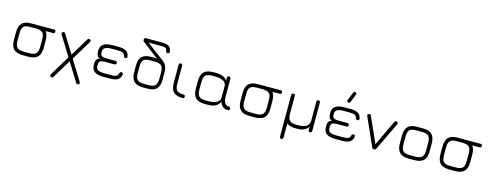

<svg xmlns="http://www.w3.org/2000/svg" viewBox="-25 -1641 7055 2756"><g transform="rotate(15 3502.5 -263.0)"><path d="M597.5 -420C597.5 -420 295 -420 295 -420C277.5 -420 268.5 -429 268.5 -446.5C268.5 -446.5 268.5 -446.5 268.5 -446.5C268.5 -464 277.5 -472.5 295 -472.5C295 -472.5 295 -472.5 295 -472.5C295 -472.5 597.5 -472.5 597.5 -472.5C615 -472.5 623.5 -464 623.5 -446.5C623.5 -446.5 623.5 -446.5 623.5 -446.5C623.5 -429 615 -420 597.5 -420C597.5 -420 597.5 -420 597.5 -420ZM342.5 0C342.5 0 260.5 0 260.5 0C198 0 152.5 -14.5 123.5 -43.5C94.5 -72 80 -117.5 80 -179.5C80 -179.5 80 -179.5 80 -179.5C80 -179.5 80 -292.5 80 -292.5C80 -355.5 94.5 -401.5 123.5 -430.5C152.5 -459 198 -473 260.5 -472.5C260.5 -472.5 260.5 -472.5 260.5 -472.5C260.5 -472.5 342.5 -472.5 342.5 -472.5C405 -472.5 450.5 -458 479.5 -429.5C508 -400.5 522.5 -355 522.5 -292.5C522.5 -292.5 522.5 -292.5 522.5 -292.5C522.5 -292.5 522.5 -180.5 522.5 -180.5C522.5 -118 508 -72.5 479.5 -43.5C450.5 -14.5 405 0 342.5 0C342.5 0 342.5 0 342.5 0ZM132.5 -292.5C132.5 -292.5 132.5 -179.5 132.5 -179.5C132.5 -132.5 142 -99.5 161 -81C179.5 -62 213 -52.5 260.5 -52.5C260.5 -52.5 260.5 -52.5 260.5 -52.5C260.5 -52.5 342.5 -52.5 342.5 -52.5C390 -52.5 423.5 -62 442 -81C460.5 -99.5 470 -133 470 -180.5C470 -180.5 470 -180.5 470 -180.5C470 -180.5 470 -292.5 470 -292.5C470 -340 460.5 -373.5 442 -392C423.5 -410.5 390 -420 342.5 -420C342.5 -420 342.5 -420 342.5 -420C342.5 -420 260.5 -420 260.5 -420C228.5 -420.5 203 -416.5 184.5 -408.5C166 -400.5 152.5 -387 144.5 -368.5C136.5 -350 132.5 -324.5 132.5 -292.5C132.5 -292.5 132.5 -292.5 132.5 -292.5Z M1102 183.5C1102 183.5 719 -435 719 -435C714 -443 713 -450 716.5 -456C720 -462 725 -466.5 732.5 -470C732.5 -470 732.5 -470 732.5 -470C740.5 -473.5 747.5 -474 753.5 -472C759 -469.5 764 -464.5 767.5 -456C767.5 -456 767.5 -456 767.5 -456C767.5 -456 1150.5 162.5 1150.5 162.5C1155 170 1155.5 177 1153 183C1150 189.5 1144.5 194 1137 197C1137 197 1137 197 1137 197C1122 203.5 1110.5 199 1102 183.5C1102 183.5 1102 183.5 1102 183.5ZM917.5 -168.5C917.5 -168.5 943.5 -110 943.5 -110C943.5 -110 767 184 767 184C763 191.5 758 196 752.5 198.5C747 201 740 200.5 732 197.5C732 197.5 732 197.5 732 197.5C724.5 194 719 189 716.5 183C713.5 177 714 170 718.5 162.5C718.5 162.5 718.5 162.5 718.5 162.5C718.5 162.5 917.5 -168.5 917.5 -168.5ZM942.5 -101.5C942.5 -101.5 916.5 -160 916.5 -160C916.5 -160 1095 -456.5 1095 -456.5C1098.5 -464 1103.5 -469 1109.5 -471.5C1115 -473.5 1122 -473 1130 -469.5C1130 -469.5 1130 -469.5 1130 -469.5C1137.5 -466 1143 -461.5 1146 -456C1148.5 -450 1147.5 -443 1143 -434.5C1143 -434.5 1143 -434.5 1143 -434.5C1143 -434.5 942.5 -101.5 942.5 -101.5Z M1558.5 0C1558.5 0 1460.5 0 1460.5 0C1399 0 1354 -10 1325 -30.5C1295.5 -51 1281 -83.5 1280.5 -129C1280.5 -129 1280.5 -129 1280.5 -129C1280.5 -129 1280 -144.5 1280 -144.5C1280 -175 1285 -197 1295.5 -210.5C1306 -224 1320.5 -233.5 1340 -239C1340 -239 1340 -239 1340 -239C1320.5 -247 1307.5 -258 1300 -272.5C1292.5 -287 1288.5 -307 1288.5 -332.5C1288.5 -332.5 1288.5 -332.5 1288.5 -332.5C1288.5 -332.5 1288.5 -346.5 1288.5 -346.5C1288.5 -371.5 1294.5 -393.5 1306 -412.5C1317.5 -431.5 1336.5 -446.5 1363 -457C1389.5 -467.5 1424.5 -472.5 1469 -472.5C1469 -472.5 1469 -472.5 1469 -472.5C1469 -472.5 1558.5 -472.5 1558.5 -472.5C1607.5 -472.5 1645 -464.5 1671 -448C1696.5 -431.5 1712 -405.5 1717 -370C1717 -370 1717 -370 1717 -370C1718 -361 1716 -354 1711.5 -349.5C1706.5 -345 1699.5 -342.5 1691 -342.5C1691 -342.5 1691 -342.5 1691 -342.5C1683 -342.5 1677 -344.5 1673 -349C1669 -353 1666 -359 1664 -367C1664 -367 1664 -367 1664 -367C1660.5 -386.5 1650.5 -400 1634.5 -408.5C1618.5 -416.5 1593 -420.5 1558.5 -420.5C1558.5 -420.5 1558.5 -420.5 1558.5 -420.5C1558.5 -420.5 1464.5 -420.5 1464.5 -420.5C1421 -420.5 1389.5 -414.5 1370 -402C1350.5 -389.5 1340.5 -369.5 1341 -342.5C1341 -342.5 1341 -342.5 1341 -342.5C1341 -342.5 1341 -326 1341 -326C1341 -308.5 1345.5 -296 1354 -287.5C1362.5 -279 1374 -273 1388.5 -270.5C1403 -268 1419 -266.5 1436.5 -266.5C1436.5 -266.5 1436.5 -266.5 1436.5 -266.5C1436.5 -266.5 1564.5 -266.5 1564.5 -266.5C1582 -266.5 1590.5 -258 1590.5 -240.5C1590.5 -240.5 1590.5 -240.5 1590.5 -240.5C1590.5 -223 1582 -214 1564.5 -214C1564.5 -214 1564.5 -214 1564.5 -214C1564.5 -214 1434.5 -214 1434.5 -214C1406.5 -214 1385.5 -212 1371 -207.5C1356.5 -203 1346.5 -196 1341.5 -185.5C1336 -175 1333.5 -160 1333.5 -141C1333.5 -141 1333.5 -141 1333.5 -141C1333.5 -141 1333.5 -129 1333.5 -129C1333.5 -100.5 1343.5 -81 1363.5 -69.5C1383 -58 1415.5 -52.5 1460.5 -52.5C1460.5 -52.5 1460.5 -52.5 1460.5 -52.5C1460.5 -52.5 1558.5 -52.5 1558.5 -52.5C1593 -52.5 1618.5 -56.5 1634.5 -64.5C1650.5 -72.5 1660.5 -86.5 1664 -106C1664 -106 1664 -106 1664 -106C1666 -114 1669 -120 1673 -124.5C1677 -128.5 1683 -130.5 1691 -130.5C1691 -130.5 1691 -130.5 1691 -130.5C1699.5 -130.5 1706.5 -128 1711.5 -123.5C1716 -118.5 1718 -111.5 1717 -103C1717 -103 1717 -103 1717 -103C1712 -67.5 1696.5 -41.5 1671 -25C1645 -8.5 1607.5 0 1558.5 0C1558.5 0 1558.5 0 1558.5 0Z M2112 0C2112 0 2047.5 0 2047.5 0C1985 0 1939.5 -14.5 1910.5 -43.5C1881.5 -72 1867 -117.5 1867 -179.5C1867 -179.5 1867 -179.5 1867 -179.5C1867 -179.5 1867 -275 1867 -275C1867 -338 1881 -383.5 1909.5 -412C1937.5 -440 1982.5 -454 2045 -454C2045 -454 2045 -454 2045 -454C2063.5 -454 2078.5 -454 2091 -453.5C2103 -453 2112.5 -452.5 2119.5 -452C2126 -451.5 2131 -451 2133.5 -450.5C2133.5 -450.5 2133.5 -450.5 2133.5 -450.5C2133.5 -450.5 1889 -637 1889 -637C1883.5 -641.5 1880 -646 1879.5 -651C1878.5 -656 1878 -661 1878 -666C1878 -666 1878 -666 1878 -666C1878 -674.5 1880 -681.5 1884.5 -686.5C1888.5 -691 1894 -693.5 1901 -693.5C1901 -693.5 1901 -693.5 1901 -693.5C1901 -693.5 2159 -693.5 2159 -693.5C2198 -693.5 2228 -685.5 2249 -669.5C2270 -653 2282 -627.5 2285.5 -593C2285.5 -593 2285.5 -593 2285.5 -593C2286.5 -584 2284.5 -577 2280 -572.5C2275 -568 2268 -565.5 2259.5 -565.5C2259.5 -565.5 2259.5 -565.5 2259.5 -565.5C2251.5 -565.5 2245.5 -567.5 2242 -572C2238 -576.5 2235 -582.5 2233 -591C2233 -591 2233 -591 2233 -591C2229.5 -610.5 2222 -624 2210.5 -631.5C2199 -639 2181 -643 2156.5 -643C2156.5 -643 2156.5 -643 2156.5 -643C2156.5 -643 1956.5 -643 1956.5 -643C1956.5 -643 2219.5 -444.5 2219.5 -444.5C2240.5 -428.5 2256 -411 2266 -392.5C2275.5 -374 2282 -354.5 2285 -335C2287.5 -315 2289 -295 2289 -275C2289 -275 2289 -275 2289 -275C2289 -275 2289 -180.5 2289 -180.5C2289 -118 2275 -72.5 2247.5 -43.5C2219.5 -14.5 2174.5 0 2112 0C2112 0 2112 0 2112 0ZM2047.5 -52.5C2047.5 -52.5 2047.5 -52.5 2047.5 -52.5C2047.5 -52.5 2113 -52.5 2113 -52.5C2160.5 -52.5 2194 -62 2213 -81C2231.5 -99.5 2241 -133 2241 -180.5C2241 -180.5 2241 -180.5 2241 -180.5C2241 -180.5 2241 -275 2241 -275C2241 -322.5 2231.5 -356 2213 -374.5C2194 -393 2160.5 -402.5 2113 -402.5C2113 -402.5 2113 -402.5 2113 -402.5C2113 -402.5 2047.5 -402.5 2047.5 -402.5C2015.5 -402.5 1990 -398.5 1971.5 -391C1953 -383 1939.5 -369.5 1931.5 -351C1923.5 -332.5 1919.5 -307 1919.5 -275C1919.5 -275 1919.5 -275 1919.5 -275C1919.5 -275 1919.5 -179.5 1919.5 -179.5C1919.5 -132.5 1929 -99.5 1948 -81C1966.5 -62 2000 -52.5 2047.5 -52.5Z M2632.5 0C2632.5 0 2632.5 0 2632.5 0C2571 0 2526.5 -14 2498 -42.5C2469.5 -71 2455.5 -115.5 2455.5 -176.5C2455.5 -176.5 2455.5 -176.5 2455.5 -176.5C2455.5 -176.5 2455.5 -446.5 2455.5 -446.5C2455.5 -464 2464 -472.5 2481.5 -472.5C2481.5 -472.5 2481.5 -472.5 2481.5 -472.5C2499 -472.5 2508 -464 2508 -446.5C2508 -446.5 2508 -446.5 2508 -446.5C2508 -446.5 2508 -176.5 2508 -176.5C2508 -130 2517 -97.5 2535.5 -79.5C2553.5 -61.5 2586 -52.5 2632.5 -52.5C2632.5 -52.5 2632.5 -52.5 2632.5 -52.5C2642 -52.5 2649 -50.5 2653.5 -46C2657.5 -41.5 2659.5 -35 2659.5 -26.5C2659.5 -26.5 2659.5 -26.5 2659.5 -26.5C2659.5 -9 2650.5 0 2632.5 0Z M2783 -180.5C2783 -180.5 2783 -180.5 2783 -180.5C2783 -180.5 2783 -292.5 2783 -292.5C2783 -355 2797.5 -400.5 2826.5 -429.5C2855.5 -458 2901 -472.5 2963.5 -472.5C2963.5 -472.5 2963.5 -472.5 2963.5 -472.5C2963.5 -472.5 3001.5 -472.5 3001.5 -472.5C3046 -472.5 3082.5 -466.5 3110 -454.5C3137.5 -442.5 3158.5 -425 3173 -401.5C3173 -401.5 3173 -401.5 3173 -401.5C3173 -401.5 3173 -446.5 3173 -446.5C3173 -464 3182 -472.5 3199.5 -472.5C3199.5 -472.5 3199.5 -472.5 3199.5 -472.5C3217 -472.5 3225.5 -464 3225.5 -446.5C3225.5 -446.5 3225.5 -446.5 3225.5 -446.5C3225.5 -446.5 3225.5 -176.5 3225.5 -176.5C3225.5 -145 3229.5 -121 3237 -103.5C3244.5 -86 3254 -73.5 3266.5 -66C3278.5 -58.5 3291.5 -54 3305.5 -52.5C3305.5 -52.5 3305.5 -52.5 3305.5 -52.5C3315 -51.5 3322 -49 3326.5 -45.5C3330.5 -41.5 3332.5 -35 3332.5 -26.5C3332.5 -26.5 3332.5 -26.5 3332.5 -26.5C3332.5 -9 3323.5 0 3305.5 0C3305.5 0 3305.5 0 3305.5 0C3282 0 3262.5 -4.5 3246.5 -14C3230 -23.5 3217 -35.5 3207.5 -50C3197.5 -64.5 3190.5 -79.5 3186 -95C3186 -95 3186 -95 3186 -95C3174.5 -64.5 3153.5 -41 3124 -24.5C3094 -8 3053 0 3001.5 0C3001.5 0 3001.5 0 3001.5 0C3001.5 0 2963.5 0 2963.5 0C2901 0 2855.5 -14.5 2826.5 -43.5C2797.5 -72.5 2783 -118 2783 -180.5ZM2835.5 -292.5C2835.5 -292.5 2835.5 -180.5 2835.5 -180.5C2835.5 -133 2845 -99.5 2864 -81C2882.5 -62 2916 -52.5 2963.5 -52.5C2963.5 -52.5 2963.5 -52.5 2963.5 -52.5C2963.5 -52.5 3001.5 -52.5 3001.5 -52.5C3053.5 -52.5 3095 -61 3126.5 -77.5C3157.5 -94 3173 -118.5 3173 -152C3173 -152 3173 -152 3173 -152C3173 -152 3173 -321 3173 -321C3173 -354.5 3157.5 -379 3126.5 -395.5C3095 -412 3053.5 -420 3001.5 -420C3001.5 -420 3001.5 -420 3001.5 -420C3001.5 -420 2963.5 -420 2963.5 -420C2916 -420 2882.5 -410.5 2864 -392C2845 -373.5 2835.5 -340 2835.5 -292.5C2835.5 -292.5 2835.5 -292.5 2835.5 -292.5Z M3965.5 -420C3965.5 -420 3663 -420 3663 -420C3645.5 -420 3636.5 -429 3636.5 -446.5C3636.5 -446.5 3636.5 -446.5 3636.5 -446.5C3636.5 -464 3645.5 -472.5 3663 -472.5C3663 -472.5 3663 -472.5 3663 -472.5C3663 -472.5 3965.5 -472.5 3965.5 -472.5C3983 -472.5 3991.5 -464 3991.5 -446.5C3991.5 -446.5 3991.5 -446.5 3991.5 -446.5C3991.5 -429 3983 -420 3965.5 -420C3965.5 -420 3965.5 -420 3965.5 -420ZM3710.5 0C3710.5 0 3628.5 0 3628.5 0C3566 0 3520.5 -14.5 3491.5 -43.5C3462.5 -72 3448 -117.5 3448 -179.5C3448 -179.5 3448 -179.5 3448 -179.5C3448 -179.5 3448 -292.5 3448 -292.5C3448 -355.5 3462.5 -401.5 3491.5 -430.5C3520.5 -459 3566 -473 3628.5 -472.5C3628.5 -472.5 3628.5 -472.5 3628.5 -472.5C3628.5 -472.5 3710.5 -472.5 3710.5 -472.5C3773 -472.5 3818.5 -458 3847.5 -429.5C3876 -400.5 3890.5 -355 3890.5 -292.5C3890.5 -292.5 3890.5 -292.5 3890.5 -292.5C3890.5 -292.5 3890.5 -180.5 3890.5 -180.5C3890.5 -118 3876 -72.5 3847.5 -43.5C3818.5 -14.5 3773 0 3710.5 0C3710.5 0 3710.5 0 3710.5 0ZM3500.5 -292.5C3500.5 -292.5 3500.5 -179.5 3500.5 -179.5C3500.5 -132.5 3510 -99.5 3529 -81C3547.5 -62 3581 -52.5 3628.5 -52.5C3628.5 -52.5 3628.5 -52.5 3628.5 -52.5C3628.5 -52.5 3710.5 -52.5 3710.5 -52.5C3758 -52.5 3791.5 -62 3810 -81C3828.5 -99.5 3838 -133 3838 -180.5C3838 -180.5 3838 -180.5 3838 -180.5C3838 -180.5 3838 -292.5 3838 -292.5C3838 -340 3828.5 -373.5 3810 -392C3791.5 -410.5 3758 -420 3710.5 -420C3710.5 -420 3710.5 -420 3710.5 -420C3710.5 -420 3628.5 -420 3628.5 -420C3596.5 -420.5 3571 -416.5 3552.5 -408.5C3534 -400.5 3520.5 -387 3512.5 -368.5C3504.5 -350 3500.5 -324.5 3500.5 -292.5C3500.5 -292.5 3500.5 -292.5 3500.5 -292.5Z M4128.5 173.5C4128.5 173.5 4128.5 173.5 4128.5 173.5C4128.5 173.5 4128.5 -446.5 4128.5 -446.5C4128.5 -463 4137.5 -472 4155.5 -472.5C4155.5 -472.5 4155.5 -472.5 4155.5 -472.5C4173 -473 4182 -464.5 4182 -446.5C4182 -446.5 4182 -446.5 4182 -446.5C4182 -446.5 4182 -180.5 4182 -180.5C4182 -133 4191.5 -99.5 4210.5 -81C4229 -62 4262 -52.5 4309.5 -52.5C4309.5 -52.5 4309.5 -52.5 4309.5 -52.5C4309.5 -52.5 4337.5 -52.5 4337.5 -52.5C4391 -52.5 4430.5 -61 4456 -77.5C4481.5 -94 4497 -119.5 4502 -153C4502 -153 4502 -153 4502 -153C4502 -153 4502 -446.5 4502 -446.5C4502 -464 4510.5 -472.5 4528 -472.5C4528 -472.5 4528 -472.5 4528 -472.5C4545.5 -472.5 4554.5 -464 4554.5 -446.5C4554.5 -446.5 4554.5 -446.5 4554.5 -446.5C4554.5 -446.5 4554.5 -26.5 4554.5 -26.5C4554.5 -9 4545.5 0 4528 0C4528 0 4528 0 4528 0C4510.5 0 4502 -9 4502 -26.5C4502 -26.5 4502 -26.5 4502 -26.5C4502 -26.5 4502 -74 4502 -74C4486.5 -49.5 4465.5 -31.5 4439 -19C4412.5 -6.5 4379 0 4337.5 0C4337.5 0 4337.5 0 4337.5 0C4337.5 0 4309.5 0 4309.5 0C4251 0 4208 -12.5 4181 -38C4181 -38 4181 -38 4181 -38C4181 -38 4181 173.5 4181 173.5C4181 191 4172.5 200 4155 200C4155 200 4155 200 4155 200C4137.5 200 4128.5 191 4128.5 173.5Z M4943.5 -554C4943.5 -554 4943.5 -554 4943.5 -554C4929 -560 4924 -571 4929.5 -586.5C4929.5 -586.5 4929.5 -586.5 4929.5 -586.5C4929.5 -586.5 4980 -709 4980 -709C4986.5 -725.5 4997 -730 5012.5 -723C5012.5 -723 5012.5 -723 5012.5 -723C5027 -717 5032 -706 5026.5 -690.5C5026.5 -690.5 5026.5 -690.5 5026.5 -690.5C5026.5 -690.5 4976 -567.5 4976 -567.5C4970 -552 4959 -547.5 4943.5 -554ZM5006.5 0C5006.5 0 4908.5 0 4908.5 0C4847 0 4802 -10 4773 -30.5C4743.5 -51 4729 -83.5 4728.5 -129C4728.5 -129 4728.5 -129 4728.5 -129C4728.5 -129 4728 -144.5 4728 -144.5C4728 -175 4733 -197 4743.5 -210.5C4754 -224 4768.5 -233.5 4788 -239C4788 -239 4788 -239 4788 -239C4768.5 -247 4755.5 -258 4748 -272.5C4740.5 -287 4736.5 -307 4736.5 -332.5C4736.5 -332.5 4736.5 -332.5 4736.5 -332.5C4736.5 -332.5 4736.5 -346.5 4736.5 -346.5C4736.5 -371.5 4742.5 -393.5 4754 -412.5C4765.5 -431.5 4784.5 -446.5 4811 -457C4837.5 -467.5 4872.5 -472.5 4917 -472.5C4917 -472.5 4917 -472.5 4917 -472.5C4917 -472.5 5006.5 -472.5 5006.5 -472.5C5055.5 -472.5 5093 -464.5 5119 -448C5144.5 -431.5 5160 -405.5 5165 -370C5165 -370 5165 -370 5165 -370C5166 -361 5164 -354 5159.5 -349.5C5154.5 -345 5147.5 -342.5 5139 -342.5C5139 -342.5 5139 -342.5 5139 -342.5C5131 -342.5 5125 -344.5 5121 -349C5117 -353 5114 -359 5112 -367C5112 -367 5112 -367 5112 -367C5108.5 -386.5 5098.5 -400 5082.5 -408.5C5066.5 -416.5 5041 -420.5 5006.5 -420.5C5006.5 -420.5 5006.5 -420.5 5006.5 -420.5C5006.5 -420.5 4912.5 -420.5 4912.5 -420.5C4869 -420.5 4837.5 -414.5 4818 -402C4798.5 -389.5 4788.5 -369.5 4789 -342.5C4789 -342.5 4789 -342.5 4789 -342.5C4789 -342.5 4789 -326 4789 -326C4789 -308.5 4793.5 -296 4802 -287.5C4810.5 -279 4822 -273 4836.5 -270.5C4851 -268 4867 -266.5 4884.5 -266.5C4884.5 -266.5 4884.5 -266.5 4884.5 -266.5C4884.5 -266.5 5012.5 -266.5 5012.5 -266.5C5030 -266.5 5038.5 -258 5038.5 -240.5C5038.5 -240.5 5038.5 -240.5 5038.5 -240.5C5038.5 -223 5030 -214 5012.5 -214C5012.5 -214 5012.5 -214 5012.5 -214C5012.5 -214 4882.5 -214 4882.5 -214C4854.5 -214 4833.5 -212 4819 -207.5C4804.5 -203 4794.5 -196 4789.5 -185.5C4784 -175 4781.5 -160 4781.5 -141C4781.5 -141 4781.5 -141 4781.5 -141C4781.5 -141 4781.5 -129 4781.5 -129C4781.5 -100.5 4791.5 -81 4811.5 -69.5C4831 -58 4863.5 -52.5 4908.5 -52.5C4908.5 -52.5 4908.5 -52.5 4908.5 -52.5C4908.5 -52.5 5006.5 -52.5 5006.5 -52.5C5041 -52.5 5066.5 -56.5 5082.5 -64.5C5098.5 -72.5 5108.5 -86.5 5112 -106C5112 -106 5112 -106 5112 -106C5114 -114 5117 -120 5121 -124.5C5125 -128.5 5131 -130.5 5139 -130.5C5139 -130.5 5139 -130.5 5139 -130.5C5147.5 -130.5 5154.5 -128 5159.5 -123.5C5164 -118.5 5166 -111.5 5165 -103C5165 -103 5165 -103 5165 -103C5160 -67.5 5144.5 -41.5 5119 -25C5093 -8.5 5055.5 0 5006.5 0C5006.5 0 5006.5 0 5006.5 0Z M5708.5 -435C5708.5 -435 5510 -20 5510 -20C5506.5 -12 5502 -6.5 5496.5 -4C5491 -1.5 5485 0 5478 0C5478 0 5478 0 5478 0C5463.5 0 5453 -7 5447 -20.5C5447 -20.5 5447 -20.5 5447 -20.5C5447 -20.5 5261.5 -436 5261.5 -436C5254.5 -452.5 5259.5 -463.5 5276 -470C5276 -470 5276 -470 5276 -470C5291.5 -476.5 5303 -472 5310 -456C5310 -456 5310 -456 5310 -456C5310 -456 5495 -42 5495 -42C5495 -42 5463 -42 5463 -42C5463 -42 5660 -456.5 5660 -456.5C5663.5 -464 5668.5 -469 5674.5 -471.5C5680.5 -474 5687.5 -473.5 5695 -470C5695 -470 5695 -470 5695 -470C5711.5 -462.5 5716 -451 5708.5 -435C5708.5 -435 5708.5 -435 5708.5 -435Z M6078 0C6078 0 5996 0 5996 0C5933.5 0 5888 -14.5 5859 -43.5C5830 -72 5815.5 -117.5 5815.5 -179.5C5815.5 -179.5 5815.5 -179.5 5815.5 -179.5C5815.5 -179.5 5815.5 -292.5 5815.5 -292.5C5815.5 -355.5 5830 -401.5 5859 -430.5C5888 -459 5933.5 -473 5996 -472.5C5996 -472.5 5996 -472.5 5996 -472.5C5996 -472.5 6078 -472.5 6078 -472.5C6140.5 -472.5 6186 -458 6215 -429.5C6243.5 -400.5 6258 -355 6258 -292.5C6258 -292.5 6258 -292.5 6258 -292.5C6258 -292.5 6258 -180.5 6258 -180.5C6258 -118 6243.5 -72.5 6215 -43.5C6186 -14.5 6140.5 0 6078 0C6078 0 6078 0 6078 0ZM5868 -292.5C5868 -292.5 5868 -179.5 5868 -179.5C5868 -132.5 5877.5 -99.5 5896.5 -81C5915 -62 5948.5 -52.5 5996 -52.5C5996 -52.5 5996 -52.5 5996 -52.5C5996 -52.5 6078 -52.5 6078 -52.5C6125.5 -52.5 6159 -62 6177.5 -81C6196 -99.5 6205.5 -133 6205.5 -180.5C6205.5 -180.5 6205.5 -180.5 6205.5 -180.5C6205.5 -180.5 6205.5 -292.5 6205.5 -292.5C6205.5 -340 6196 -373.5 6177.5 -392C6159 -410.5 6125.5 -420 6078 -420C6078 -420 6078 -420 6078 -420C6078 -420 5996 -420 5996 -420C5964 -420.5 5938.5 -416.5 5920 -408.5C5901.5 -400.5 5888 -387 5880 -368.5C5872 -350 5868 -324.5 5868 -292.5C5868 -292.5 5868 -292.5 5868 -292.5Z M6935.5 -420C6935.5 -420 6633 -420 6633 -420C6615.5 -420 6606.5 -429 6606.5 -446.5C6606.5 -446.5 6606.5 -446.5 6606.5 -446.5C6606.5 -464 6615.5 -472.5 6633 -472.5C6633 -472.5 6633 -472.5 6633 -472.5C6633 -472.5 6935.5 -472.5 6935.5 -472.5C6953 -472.5 6961.5 -464 6961.5 -446.5C6961.5 -446.5 6961.5 -446.5 6961.5 -446.5C6961.5 -429 6953 -420 6935.5 -420C6935.5 -420 6935.5 -420 6935.5 -420ZM6680.5 0C6680.5 0 6598.5 0 6598.5 0C6536 0 6490.5 -14.5 6461.5 -43.5C6432.5 -72 6418 -117.5 6418 -179.5C6418 -179.5 6418 -179.5 6418 -179.5C6418 -179.5 6418 -292.5 6418 -292.5C6418 -355.5 6432.5 -401.5 6461.5 -430.5C6490.5 -459 6536 -473 6598.5 -472.5C6598.5 -472.5 6598.5 -472.5 6598.5 -472.5C6598.5 -472.5 6680.5 -472.5 6680.5 -472.5C6743 -472.5 6788.5 -458 6817.5 -429.5C6846 -400.5 6860.5 -355 6860.5 -292.5C6860.5 -292.5 6860.5 -292.5 6860.5 -292.5C6860.5 -292.5 6860.5 -180.5 6860.5 -180.5C6860.5 -118 6846 -72.5 6817.5 -43.5C6788.5 -14.5 6743 0 6680.5 0C6680.5 0 6680.5 0 6680.5 0ZM6470.5 -292.5C6470.5 -292.5 6470.5 -179.5 6470.5 -179.5C6470.5 -132.5 6480 -99.5 6499 -81C6517.5 -62 6551 -52.5 6598.5 -52.5C6598.5 -52.5 6598.5 -52.5 6598.5 -52.5C6598.5 -52.5 6680.5 -52.5 6680.5 -52.5C6728 -52.5 6761.5 -62 6780 -81C6798.5 -99.5 6808 -133 6808 -180.5C6808 -180.5 6808 -180.5 6808 -180.5C6808 -180.5 6808 -292.5 6808 -292.5C6808 -340 6798.5 -373.5 6780 -392C6761.5 -410.5 6728 -420 6680.5 -420C6680.5 -420 6680.5 -420 6680.5 -420C6680.5 -420 6598.5 -420 6598.5 -420C6566.5 -420.5 6541 -416.5 6522.5 -408.5C6504 -400.5 6490.5 -387 6482.5 -368.5C6474.5 -350 6470.5 -324.5 6470.5 -292.5C6470.5 -292.5 6470.5 -292.5 6470.5 -292.5Z"/></g></svg>

Font: Jura-Fortis-Regular
Style: Regular
Weight: 500
Designer: Daniel Johnson, Alexei Vanyashin, Mirko Velimirovic
Foundry: Daniel Johnson
Version: ""